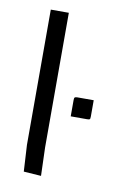

<svg xmlns="http://www.w3.org/2000/svg" viewBox="-68 -583 416 629"><g transform="rotate(10 140.0 -269.0)"><path d="M175 -207V-261Q175 -268 177 -270Q179 -272 186 -272H240V-218Q240 -210 238 -208.5Q236 -207 229 -207ZM50 -540H110V-92L113 2L55 -2L50 -90Z"/></g></svg>

Font: Glametrix
Style: Regular
Weight: 500
Designer: gluk
Foundry: gluk
Version: Version 0.40